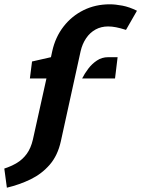

<svg xmlns="http://www.w3.org/2000/svg" viewBox="-33 -732 657 893"><path d="M-1 141 -13 52Q19.5 41.5 46 25.5Q72.5 9.5 91.5 -16.5Q110.5 -42.5 120 -83L183 -367H106L116 -446L204 -466L210 -494Q224.5 -559.5 262.5 -608.5Q300.5 -657.5 355.8 -684.8Q411 -712 478 -712Q503 -712 536 -705.8Q569 -699.5 604 -682L553 -593Q526 -601.5 506.8 -605.2Q487.5 -609 470 -609Q437.5 -609 411.5 -594.8Q385.5 -580.5 367.8 -554.5Q350 -528.5 342 -494L250 -75Q235.5 -9 198.5 33.8Q161.5 76.5 109.8 101.8Q58 127 -1 141ZM349 -367Q360 -389 377.2 -412Q394.5 -435 417.8 -450.5Q441 -466 470 -466H514L502 -367Z"/></svg>

Font: Expletus Sans
Style: Bold Italic
Weight: 700
Italic angle: -7°
Version: Version 7.500